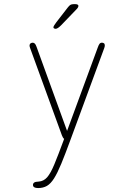

<svg xmlns="http://www.w3.org/2000/svg" viewBox="-20 -692 659 949"><path d="M168.5 237.5Q143 237.5 143 222Q143 214.5 149.2 210.2Q155.5 206 171 205.5Q195.5 204 212.8 184.5Q230 165 248.5 120.5Q267 76 295 0L297 -5.5Q290.5 -10.5 286 -23L128.5 -455.5Q126 -463 126 -466.5Q126 -474 131 -477.5Q136 -481 141.5 -481Q147 -481 151.8 -476.8Q156.5 -472.5 160.5 -461L311.5 -45L463.5 -458Q467.5 -469.5 471.8 -475.2Q476 -481 484 -481Q489.5 -481 493.8 -478Q498 -475 498 -467.5Q498 -465.5 497.5 -462.2Q497 -459 495.5 -455L328 0Q302 71 282.8 117.5Q263.5 164 247 190Q230.5 216 212 226.8Q193.5 237.5 168.5 237.5ZM254 -549.5Q252 -549.5 248 -551.2Q244 -553 244 -557Q244 -563 258.5 -582L315 -655Q322 -664 327.8 -667.8Q333.5 -671.5 344.5 -671.5H352.5Q358.5 -671.5 363 -669.5Q367.5 -667.5 367.5 -663Q367.5 -655.5 358.5 -646.5L282 -567Q274 -559 267 -554.2Q260 -549.5 254 -549.5Z"/></svg>

Font: Sono Monospace ExtraLight
Style: Regular
Weight: 250
Version: Version 2.112